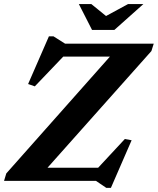

<svg xmlns="http://www.w3.org/2000/svg" viewBox="-31 -891 778 946"><path d="M726.5 -676 715 -639.5 179 -37.5 111.5 -64.5H452.5L584 -206L617.5 -200L515.5 34.5H492.5L441.5 0H-11L0 -36.5L534 -638.5L615.5 -612H280.5L140.5 -465.5L107.5 -477L210 -712H232.5L289.5 -676ZM675.5 -871 532.5 -743.5H422.5L357.5 -871H419L501.5 -804H476.5L600 -871Z"/></svg>

Font: Newsreader 16pt 16pt
Style: Bold Italic
Weight: 700
Italic angle: -17°
Version: Version 1.003